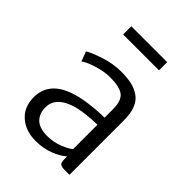

<svg xmlns="http://www.w3.org/2000/svg" viewBox="-221 -883 1003 1003"><g transform="rotate(45 280.5 -381.5)"><path d="M473.6 7.8H439.9Q416 7.8 406.5 1Q397 -5.9 397 -31.2V-51.8Q370.6 -27.8 324.7 -10Q278.8 7.8 224.1 7.8Q148.9 7.8 101.8 -33.9Q54.7 -75.7 54.7 -147Q54.7 -255.9 174.8 -300.3Q219.7 -316.9 280.3 -325Q340.8 -333 392.1 -333V-397.5Q392.1 -423.8 386.5 -442.9Q380.9 -461.9 370.8 -473.4Q360.8 -484.9 343.8 -491.5Q326.7 -498 307.9 -500.5Q289.1 -502.9 262.2 -502.9Q221.7 -502.9 172.1 -487.8Q122.6 -472.7 99.1 -455.6L78.6 -509.3Q101.6 -524.4 163.1 -544.7Q224.6 -564.9 283.7 -564.9Q329.1 -564.9 361.6 -557.6Q394 -550.3 420.4 -532Q446.8 -513.7 460.2 -479.2Q473.6 -444.8 473.6 -394ZM248 -53.2Q294.4 -53.2 336.7 -70.3Q378.9 -87.4 392.1 -101.6V-280.8Q353.5 -280.8 302.5 -274.4Q251.5 -268.1 219.7 -254.9Q135.3 -222.7 135.3 -153.3Q135.3 -106.9 162.8 -80.1Q190.4 -53.2 248 -53.2ZM153.3 -709V-769.5H418.5V-709Z"/></g></svg>

Font: HaufeMerriweatherSansLt
Style: Regular
Weight: 300
Designer: Eben Sorkin
Foundry: Eben Sorkin
Version: Version 1.56